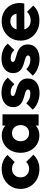

<svg xmlns="http://www.w3.org/2000/svg" viewBox="996 -1536 552 2583"><g transform="rotate(-90 1271.5 -244.0)"><path d="M289 11Q213.5 11 152.8 -22Q92 -55 57 -112.8Q22 -170.5 22 -242.5Q22 -315.5 57.2 -373Q92.5 -430.5 153.5 -463.8Q214.5 -497 290.5 -497Q347.5 -497 395 -477.2Q442.5 -457.5 479.5 -419L382 -321Q365 -339.5 342.2 -348.8Q319.5 -358 290.5 -358Q258 -358 232.5 -343.5Q207 -329 192.2 -303.5Q177.5 -278 177.5 -243.5Q177.5 -209.5 192.2 -183.5Q207 -157.5 232.8 -142.8Q258.5 -128 290.5 -128Q321 -128 344.2 -138.2Q367.5 -148.5 384.5 -168L482 -70Q443.5 -30 395.8 -9.5Q348 11 289 11Z M741 10Q674 10 621.2 -23Q568.5 -56 538.2 -113Q508 -170 508 -242.5Q508 -315.5 538.2 -372.8Q568.5 -430 621.2 -463Q674 -496 741 -496Q790 -496 829.5 -477Q869 -458 893.8 -424.5Q918.5 -391 922 -348V-138Q918.5 -95 894 -61.5Q869.5 -28 829.8 -9Q790 10 741 10ZM772 -128Q821 -128 851 -160.2Q881 -192.5 881 -243Q881 -277 867.5 -302.8Q854 -328.5 829.5 -343.2Q805 -358 772.5 -358Q740.5 -358 716 -343.2Q691.5 -328.5 677.2 -302.5Q663 -276.5 663 -243Q663 -209.5 677 -183.5Q691 -157.5 715.8 -142.8Q740.5 -128 772 -128ZM874.5 0V-130.5L897.5 -249L874.5 -366.5V-486H1025V0Z M1309.5 12.5Q1266.5 12.5 1225 1.2Q1183.5 -10 1148.2 -30.2Q1113 -50.5 1088 -78L1174.5 -166Q1199 -139.5 1232 -125.2Q1265 -111 1304 -111Q1331 -111 1345.2 -118.8Q1359.5 -126.5 1359.5 -141Q1359.5 -159 1342.2 -168.5Q1325 -178 1298 -185.2Q1271 -192.5 1241 -201.8Q1211 -211 1183.8 -227Q1156.5 -243 1139.5 -271.2Q1122.5 -299.5 1122.5 -344Q1122.5 -390.5 1146.5 -425.2Q1170.5 -460 1214.5 -479.8Q1258.5 -499.5 1318 -499.5Q1379.5 -499.5 1432.2 -478.2Q1485 -457 1518 -414.5L1431 -326.5Q1408 -353.5 1379.5 -364.8Q1351 -376 1323.5 -376Q1297.5 -376 1284.8 -368.2Q1272 -360.5 1272 -347Q1272 -331.5 1289 -322.5Q1306 -313.5 1333 -306.5Q1360 -299.5 1389.8 -289.8Q1419.5 -280 1446.5 -262.8Q1473.5 -245.5 1490.5 -217Q1507.5 -188.5 1507.5 -143Q1507.5 -71.5 1454 -29.5Q1400.5 12.5 1309.5 12.5Z M1767.5 12.5Q1724.5 12.5 1683 1.2Q1641.5 -10 1606.2 -30.2Q1571 -50.5 1546 -78L1632.5 -166Q1657 -139.5 1690 -125.2Q1723 -111 1762 -111Q1789 -111 1803.2 -118.8Q1817.5 -126.5 1817.5 -141Q1817.5 -159 1800.2 -168.5Q1783 -178 1756 -185.2Q1729 -192.5 1699 -201.8Q1669 -211 1641.8 -227Q1614.5 -243 1597.5 -271.2Q1580.5 -299.5 1580.5 -344Q1580.5 -390.5 1604.5 -425.2Q1628.5 -460 1672.5 -479.8Q1716.5 -499.5 1776 -499.5Q1837.5 -499.5 1890.2 -478.2Q1943 -457 1976 -414.5L1889 -326.5Q1866 -353.5 1837.5 -364.8Q1809 -376 1781.5 -376Q1755.5 -376 1742.8 -368.2Q1730 -360.5 1730 -347Q1730 -331.5 1747 -322.5Q1764 -313.5 1791 -306.5Q1818 -299.5 1847.8 -289.8Q1877.5 -280 1904.5 -262.8Q1931.5 -245.5 1948.5 -217Q1965.5 -188.5 1965.5 -143Q1965.5 -71.5 1912 -29.5Q1858.5 12.5 1767.5 12.5Z M2288.5 11Q2209.5 11 2148.2 -21.5Q2087 -54 2052 -111.8Q2017 -169.5 2017 -243Q2017 -316 2051.2 -373.2Q2085.5 -430.5 2144.8 -463.8Q2204 -497 2277.5 -497Q2349.5 -497 2404.8 -465.8Q2460 -434.5 2491.5 -379.5Q2523 -324.5 2523 -254Q2523 -240.5 2521.5 -226Q2520 -211.5 2516 -193L2097 -191.5V-296.5L2451 -298L2385 -253.5Q2384 -295.5 2371.8 -323.2Q2359.5 -351 2336.2 -365.5Q2313 -380 2278.5 -380Q2242.5 -380 2216 -363.5Q2189.5 -347 2175.2 -316.8Q2161 -286.5 2161 -244Q2161 -201 2176.2 -170.2Q2191.5 -139.5 2220 -123.2Q2248.5 -107 2288 -107Q2324 -107 2353 -119.2Q2382 -131.5 2404 -156.5L2488 -72.5Q2452 -31 2401 -10Q2350 11 2288.5 11Z"/></g></svg>

Font: Outfit Thin
Style: Regular
Weight: 100
Designer: Rodrigo Fuenzalida
Foundry: fragTYPE
Version: Version 1.100;gftools[0.9.27]